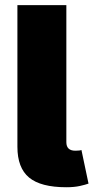

<svg xmlns="http://www.w3.org/2000/svg" viewBox="-20 -748 377 770"><path d="M246.1 2.9Q143.6 2.9 96.7 -35.9Q49.8 -74.7 49.8 -159.2V-727.5H246.1V-177.7Q246.1 -143.6 282.2 -143.6Q300.3 -143.6 306.6 -146.5L335 -11.7Q323.2 -7.3 300.5 -2.2Q277.8 2.9 246.1 2.9Z"/></svg>

Font: Inter Black
Style: Regular
Weight: 900
Designer: Rasmus Andersson
Foundry: rsms
Version: Version 4.000;git-a52131595